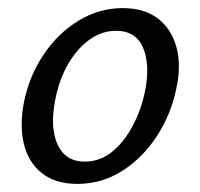

<svg xmlns="http://www.w3.org/2000/svg" viewBox="-20 -445 494 474"><path d="M171 9Q117 9 83.5 -17.5Q50 -44 39 -89.5Q28 -135 39 -192Q52 -257 87.5 -310Q123 -363 174 -394Q225 -425 283 -425Q336 -425 369.5 -399.5Q403 -374 415.5 -329Q428 -284 415 -225Q402 -162 367 -108.5Q332 -55 281.5 -23Q231 9 171 9ZM189 -46Q227 -46 257 -70.5Q287 -95 308 -135Q329 -175 338 -220Q351 -284 333.5 -326.5Q316 -369 266 -369Q232 -369 201.5 -347.5Q171 -326 148.5 -287.5Q126 -249 116 -197Q103 -129 122.5 -87.5Q142 -46 189 -46Z"/></svg>

Font: Ysabeau Office Medium
Style: Italic
Weight: 500
Italic angle: -12°
Designer: Christian Thalmann (Catharsis Fonts)
Version: Version 2.001;gftools[0.9.30]; featfreeze: tnum,lnum,ss02